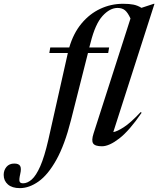

<svg xmlns="http://www.w3.org/2000/svg" viewBox="-202 -763 838 1016"><path d="M173.5 -127Q140.5 3.5 96.2 82.8Q52 162 2.2 197.2Q-47.5 232.5 -97 232.5Q-138 232.5 -160.2 213Q-182.5 193.5 -182.5 162.5Q-182.5 138 -167.8 120.2Q-153 102.5 -126.5 102.5Q-103 102.5 -95.5 115Q-88 127.5 -95 158Q-102 188.5 -98.2 197.8Q-94.5 207 -80 207Q-57 207 -34 186.8Q-11 166.5 11 116.8Q33 67 53.5 -22L157 -482.5H59L64 -512H164.5Q186.5 -587 229.2 -638.5Q272 -690 328.8 -716.5Q385.5 -743 449.5 -743Q482.5 -743 504.5 -738.5Q526.5 -734 546.5 -721.5L612 -743H615.5L397.5 -64Q417.5 -67 453.2 -90Q489 -113 542.5 -170L547.5 -166.5Q483 -72 429.5 -30.5Q376 11 337.5 11Q300.5 11 290.8 -4.2Q281 -19.5 293 -56.5L488.5 -665Q474.5 -696 459.5 -708.5Q444.5 -721 420 -721Q379.5 -721 340.8 -678.8Q302 -636.5 277 -536L270.5 -512H375.5L370.5 -482.5H263.5Z"/></svg>

Font: Newsreader Display Medium
Style: Italic
Weight: 500
Italic angle: -17°
Designer: Hugues Gentile
Foundry: Production Type
Version: Version 1.001